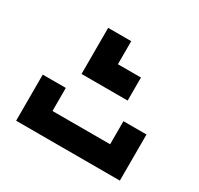

<svg xmlns="http://www.w3.org/2000/svg" viewBox="-155 -934 1170 1127"><g transform="rotate(30 429.5 -371.0)"><path d="M781.2 0H78.1V-312.5H234.4V-156.2H625V-312.5H781.2ZM429.7 -585.9H585.9V-429.7H273.4V-742.2H429.7Z"/></g></svg>

Font: Sorena-Fanum Normal
Style: Regular
Weight: 400
Designer: Mohammad Darvishi
Version: Version 1.000;March 20, 2024;FontCreator 15.0.0.2958 64-bit